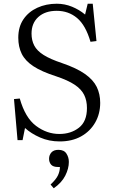

<svg xmlns="http://www.w3.org/2000/svg" viewBox="-20 -744 612 1029"><path d="M300 14Q243 14 195 -7Q147 -28 114 -58L101 7H74L55 -213L86 -216Q115 -113 173 -69.5Q231 -26 298 -26Q360 -26 403 -59.5Q446 -93 446 -165Q446 -205 431 -235.5Q416 -266 380 -290Q344 -314 281 -335Q203 -360 159 -389Q115 -418 96.5 -455.5Q78 -493 78 -542Q78 -600 105.5 -640.5Q133 -681 180 -702.5Q227 -724 284 -724Q327 -724 366 -708Q405 -692 436 -666L450 -724H477L497 -524L465 -520Q439 -609 393 -647.5Q347 -686 284 -686Q222 -686 185.5 -653Q149 -620 149 -564Q149 -528 163.5 -500Q178 -472 213.5 -449.5Q249 -427 312 -406Q391 -379 435.5 -347.5Q480 -316 498.5 -278Q517 -240 517 -193Q517 -134 490 -87Q463 -40 414.5 -13Q366 14 300 14ZM268 265 251 245Q281 217 291 195Q301 173 301 151H291Q265 151 254 138.5Q243 126 243 107Q243 87 255.5 73Q268 59 293 59Q323 59 336 79Q349 99 349 124Q349 159 330 197Q311 235 268 265Z"/></svg>

Font: Literata 36pt Light
Style: Regular
Weight: 300
Designer: Latin by Veronika Burian and Jose Scaglione. Greek by Irene Vlachou. Cyrillic by Vera Evstafieva.
Foundry: TypeTogether
Version: Version 3.002